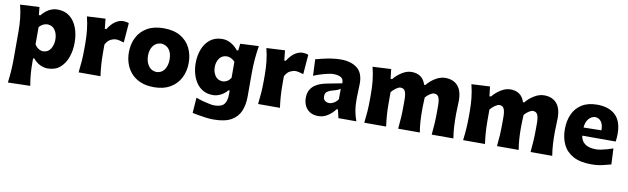

<svg xmlns="http://www.w3.org/2000/svg" viewBox="-47 -1139 6296 1926"><g transform="rotate(10 3101.0 -176.5)"><path d="M55.2 223.6Q63 163.6 67.1 103.8Q71.3 43.9 71.3 -26.9V-300.8Q71.3 -366.2 64.5 -432.4Q57.6 -498.5 40 -567.4L235.8 -577.1L244.1 -496.6H258.8Q290.5 -537.1 331.8 -560.5Q373 -584 420.4 -584Q494.6 -584 544.7 -544.2Q594.7 -504.4 620.1 -436.8Q645.5 -369.1 645.5 -284.7Q645.5 -205.6 621.3 -137.2Q597.2 -68.8 547.9 -26.6Q498.5 15.6 421.9 15.6Q384.8 15.6 346.4 -2.4Q308.1 -20.5 274.9 -59.1H262.2V-16.1Q262.2 46.4 266.8 102.1Q271.5 157.7 282.2 217.8ZM347.7 -145.5Q399.9 -147.9 424.8 -189Q449.7 -230 449.7 -282.7Q449.7 -338.4 424.1 -377.9Q398.4 -417.5 346.7 -419.9Q297.9 -418.5 262.2 -377.4V-201.2Q294.9 -149.9 347.7 -145.5Z M736.3 0Q743.7 -60.1 747.8 -116.9Q752 -173.8 752 -244.6V-300.8Q752 -366.2 745.1 -432.4Q738.3 -498.5 720.7 -567.4L908.7 -577.1L919.4 -475.1H934.6Q972.2 -534.2 1011.7 -559.1Q1051.3 -584 1087.9 -584Q1099.6 -584 1115.7 -581.8Q1131.8 -579.6 1146.5 -572.8L1130.4 -373.5Q1109.4 -380.4 1086.9 -385.5Q1064.5 -390.6 1050.3 -390.6Q1024.9 -390.6 994.6 -375.7Q964.4 -360.8 942.9 -319.3V-233.9Q942.9 -171.4 946.8 -115.7Q950.7 -60.1 959 0Z M1505.4 15.6Q1425.8 15.6 1367.7 -8.8Q1309.6 -33.2 1272 -75.4Q1234.4 -117.7 1216.1 -171.9Q1197.8 -226.1 1197.8 -285.2Q1197.8 -370.1 1231.9 -437.7Q1266.1 -505.4 1333.7 -544.7Q1401.4 -584 1501.5 -584Q1604.5 -584 1672.4 -544.2Q1740.2 -504.4 1773.9 -436.8Q1807.6 -369.1 1807.6 -285.2Q1807.6 -199.2 1772.5 -131.1Q1737.3 -63 1669.9 -23.7Q1602.5 15.6 1505.4 15.6ZM1504.4 -138.7Q1558.1 -141.6 1585.4 -183.1Q1612.8 -224.6 1612.8 -285.2Q1612.8 -348.1 1585 -385.7Q1557.1 -423.3 1504.4 -428.7Q1449.7 -424.8 1421.1 -385.5Q1392.6 -346.2 1392.6 -285.2Q1392.6 -226.6 1421.1 -184.1Q1449.7 -141.6 1504.4 -138.7Z M2149.9 231Q2113.8 231 2072.5 225.8Q2031.2 220.7 1994.4 213.9Q1957.5 207 1933.6 202.1L1944.8 44.9Q1978.5 58.1 2016.8 68.4Q2055.2 78.6 2086.4 84.5Q2117.7 90.3 2130.9 90.3Q2204.6 90.3 2232.4 57.1Q2260.3 23.9 2260.3 -45.4V-83.5H2248.5Q2214.8 -44.9 2176.5 -27.1Q2138.2 -9.3 2100.6 -9.3Q2043.5 -9.3 2001.2 -33.2Q1959 -57.1 1931.4 -97.9Q1903.8 -138.7 1890.1 -189.9Q1876.5 -241.2 1876.5 -295.9Q1876.5 -373 1901.4 -437.5Q1926.3 -502 1976.1 -541Q2025.9 -580.1 2099.6 -580.1Q2146 -580.1 2187 -556.9Q2228 -533.7 2259.8 -493.7H2274.9L2283.2 -564L2471.2 -573.2Q2448.2 -431.2 2448.2 -299.3V-56.6Q2448.2 28.8 2421.1 93.5Q2394 158.2 2329.1 194.6Q2264.2 231 2149.9 231ZM2173.3 -161.6Q2226.6 -164.6 2256.8 -212.4V-375.5Q2221.2 -415 2173.8 -416.5Q2123 -414.6 2097.4 -377.4Q2071.8 -340.3 2071.8 -288.6Q2071.8 -239.7 2096.9 -201.9Q2122.1 -164.1 2173.3 -161.6Z M2564.5 0Q2571.8 -60.1 2575.9 -116.9Q2580.1 -173.8 2580.1 -244.6V-300.8Q2580.1 -366.2 2573.2 -432.4Q2566.4 -498.5 2548.8 -567.4L2736.8 -577.1L2747.6 -475.1H2762.7Q2800.3 -534.2 2839.8 -559.1Q2879.4 -584 2916 -584Q2927.7 -584 2943.8 -581.8Q2960 -579.6 2974.6 -572.8L2958.5 -373.5Q2937.5 -380.4 2915 -385.5Q2892.6 -390.6 2878.4 -390.6Q2853 -390.6 2822.8 -375.7Q2792.5 -360.8 2771 -319.3V-233.9Q2771 -171.4 2774.9 -115.7Q2778.8 -60.1 2787.1 0Z M3180.2 14.6Q3127.9 14.6 3093.5 -6.8Q3059.1 -28.3 3042 -64.2Q3024.9 -100.1 3024.9 -143.1Q3024.9 -191.9 3042.7 -223.9Q3060.5 -255.9 3088.4 -275.4Q3116.2 -294.9 3146.2 -304.9Q3176.3 -314.9 3200.2 -319.8L3360.4 -351.1Q3362.3 -394.5 3334 -410.9Q3305.7 -427.2 3252 -427.2Q3238.3 -427.2 3205.8 -420.4Q3173.3 -413.6 3133.5 -401.6Q3093.8 -389.6 3058.1 -374.5L3050.8 -541.5Q3078.6 -548.8 3119.9 -558.8Q3161.1 -568.8 3209.2 -576.4Q3257.3 -584 3305.2 -584Q3410.2 -584 3471.9 -535.6Q3533.7 -487.3 3533.7 -378.4Q3533.7 -350.6 3531.5 -310.8Q3529.3 -271 3529.3 -240.2V-198.7Q3529.3 -154.8 3537.1 -105Q3544.9 -55.2 3565.4 0H3382.8L3362.8 -85.4H3349.6Q3322.8 -46.9 3277.3 -16.1Q3231.9 14.6 3180.2 14.6ZM3265.1 -132.8Q3286.1 -132.8 3312 -147.5Q3337.9 -162.1 3354.5 -189V-294.4Q3345.2 -287.1 3329.1 -279.8Q3313 -272.5 3272.5 -261.7Q3245.6 -254.9 3224.1 -240Q3202.6 -225.1 3202.6 -192.9Q3202.6 -160.6 3221.2 -146.7Q3239.7 -132.8 3265.1 -132.8Z M4333 0Q4338.9 -60.1 4342.3 -115.7Q4345.7 -171.4 4345.7 -233.9V-297.9Q4345.7 -354.5 4332.5 -382.3Q4319.3 -410.2 4285.6 -410.2Q4268.6 -410.2 4243.4 -393.8Q4218.3 -377.4 4199.2 -354.5Q4198.2 -325.2 4196.8 -292Q4195.3 -258.8 4195.3 -231.9Q4195.3 -165.5 4198.7 -111.3Q4202.1 -57.1 4211.9 0H3991.2Q3997.6 -60.1 4000.7 -115.7Q4003.9 -171.4 4003.9 -233.9V-297.9Q4003.9 -354.5 3991 -382.3Q3978 -410.2 3943.8 -410.2Q3925.8 -410.2 3898.7 -391.1Q3871.6 -372.1 3852.5 -347.7V-233.9Q3852.5 -171.4 3856.4 -115.7Q3860.4 -60.1 3868.7 0H3646Q3653.3 -60.1 3657.5 -116.9Q3661.6 -173.8 3661.6 -244.6V-300.8Q3661.6 -366.2 3654.8 -432.4Q3647.9 -498.5 3630.4 -567.4L3818.4 -577.1L3829.6 -479.5H3845.2Q3880.4 -522.5 3929.2 -553.2Q3978 -584 4027.3 -584Q4081.1 -584 4117.9 -558.1Q4154.8 -532.2 4171.4 -479H4183.6Q4219.7 -523.4 4269.8 -553.7Q4319.8 -584 4369.1 -584Q4451.2 -584 4496.6 -533.7Q4542 -483.4 4542 -382.3Q4542 -345.2 4539.8 -310.1Q4537.6 -274.9 4537.6 -244.6Q4537.6 -173.8 4540.8 -116.9Q4543.9 -60.1 4553.7 0Z M5339.8 0Q5345.7 -60.1 5349.1 -115.7Q5352.5 -171.4 5352.5 -233.9V-297.9Q5352.5 -354.5 5339.4 -382.3Q5326.2 -410.2 5292.5 -410.2Q5275.4 -410.2 5250.2 -393.8Q5225.1 -377.4 5206.1 -354.5Q5205.1 -325.2 5203.6 -292Q5202.1 -258.8 5202.1 -231.9Q5202.1 -165.5 5205.6 -111.3Q5209 -57.1 5218.8 0H4998Q5004.4 -60.1 5007.6 -115.7Q5010.7 -171.4 5010.7 -233.9V-297.9Q5010.7 -354.5 4997.8 -382.3Q4984.9 -410.2 4950.7 -410.2Q4932.6 -410.2 4905.5 -391.1Q4878.4 -372.1 4859.4 -347.7V-233.9Q4859.4 -171.4 4863.3 -115.7Q4867.2 -60.1 4875.5 0H4652.8Q4660.2 -60.1 4664.3 -116.9Q4668.5 -173.8 4668.5 -244.6V-300.8Q4668.5 -366.2 4661.6 -432.4Q4654.8 -498.5 4637.2 -567.4L4825.2 -577.1L4836.4 -479.5H4852.1Q4887.2 -522.5 4936 -553.2Q4984.9 -584 5034.2 -584Q5087.9 -584 5124.8 -558.1Q5161.6 -532.2 5178.2 -479H5190.4Q5226.6 -523.4 5276.6 -553.7Q5326.7 -584 5376 -584Q5458 -584 5503.4 -533.7Q5548.8 -483.4 5548.8 -382.3Q5548.8 -345.2 5546.6 -310.1Q5544.4 -274.9 5544.4 -244.6Q5544.4 -173.8 5547.6 -116.9Q5550.8 -60.1 5560.5 0Z M5958 15.6Q5845.7 15.6 5775.1 -22.9Q5704.6 -61.5 5671.6 -129.4Q5638.7 -197.3 5638.7 -285.2Q5638.7 -372.6 5669.4 -439.9Q5700.2 -507.3 5762 -545.7Q5823.7 -584 5917 -584Q6036.1 -584 6102.3 -522Q6168.5 -460 6168.5 -330.1Q6168.5 -306.2 6166.7 -288.1Q6165 -270 6162.6 -252H5821.8Q5829.1 -198.7 5868.2 -169.7Q5907.2 -140.6 5982.4 -140.6Q6002 -140.6 6031 -146.2Q6060.1 -151.9 6092.3 -160.9Q6124.5 -169.9 6152.3 -180.2L6159.7 -18.1Q6124 -8.8 6074.2 3.4Q6024.4 15.6 5958 15.6ZM6002 -337.9Q6002.9 -394.5 5980.2 -425.3Q5957.5 -456.1 5918.9 -458Q5878.9 -455.6 5852.1 -423.6Q5825.2 -391.6 5820.3 -334.5Z"/></g></svg>

Font: Pinar ExtraBold
Style: Regular
Weight: 800
Designer: Amin Abedi
Version: Version 3.000